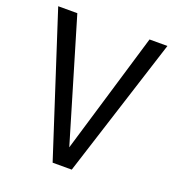

<svg xmlns="http://www.w3.org/2000/svg" viewBox="-127 -788 807 887"><g transform="rotate(20 277.0 -344.0)"><path d="M325 0H231L8 -688H102L279 -93L457 -688H545Z"/></g></svg>

Font: FiraSans
Style: Regular
Weight: 350
Designer: Carrois Corporate & Edenspiekermann AG
Foundry: Carrois Corporate GbR & Edenspiekermann AG
Version: Version 3.106;PS 003.106;hotconv 1.0.70;makeotf.lib2.5.58329